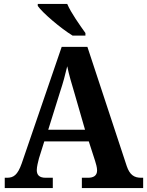

<svg xmlns="http://www.w3.org/2000/svg" viewBox="-20 -951 744 971"><path d="M347 -771H412V-784C385 -822 339 -886 320 -931H171V-921C195 -886 288 -807 347 -771ZM4 0H247V-52H211C179 -52 166 -66 166 -91C166 -108 173 -134 177 -150L204 -236H429L461 -137C465 -124 471 -105 471 -89C471 -62 452 -52 425 -52H394V0H704V-52H694C658 -52 636 -67 621 -111L422 -714H292L90 -125C69 -65 48 -52 15 -52H4ZM224 -295 284 -487C299 -532 310 -573 320 -616C329 -572 342 -529 356 -482L410 -295Z"/></svg>

Font: Noto Serif Georgian SemiCondensed Bold
Style: Regular
Weight: 700
Width: 4
Designer: Monotype Design Team, Akaki Razmadze
Foundry: Google LLC
Version: Version 2.003